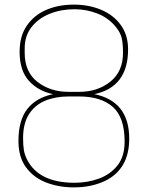

<svg xmlns="http://www.w3.org/2000/svg" viewBox="-20 -806 640 832"><path d="M300 6Q235 6 180.5 -15Q126 -36 93 -80.5Q60 -125 60 -195Q60 -285 98.5 -334Q137 -383 210 -398Q146 -411 105.5 -455.5Q65 -500 65 -582Q65 -649 96 -694.5Q127 -740 180 -763Q233 -786 300 -786Q365 -786 418.5 -763.5Q472 -741 503.5 -697.5Q535 -654 535 -592Q535 -429 389 -398Q540 -367 540 -205Q540 -73 435 -22Q376 6 300 6ZM303 -14Q359 -14 408.5 -32Q458 -50 489 -89Q520 -128 520 -192Q520 -298 468.5 -343Q417 -388 323 -388H277Q220 -388 175.5 -369.5Q131 -351 105.5 -311Q80 -271 80 -207Q80 -176 83.5 -155.5Q87 -135 97 -115Q148 -14 303 -14ZM323 -408Q403 -408 458 -452Q513 -496 513 -577Q513 -614 508 -638.5Q503 -663 483 -688Q451 -728 403 -747Q355 -766 303 -766Q245 -766 196 -746.5Q147 -727 117 -689Q87 -651 87 -597V-577Q87 -494 142.5 -451Q198 -408 277 -408Z"/></svg>

Font: Tanohe Sans Thin
Style: Regular
Weight: 100
Designer: Village Type and Design LLC & Cristiano Sobral
Foundry: Cooper Hewitt Smithsonian Design Museum
Version: Version 1.00;September 29, 2021;FontCreator 13.0.0.2655 64-b